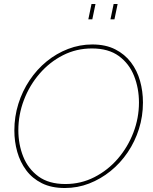

<svg xmlns="http://www.w3.org/2000/svg" viewBox="-20 -938 766 963"><path d="M305 5Q238 5 190 -19Q142 -43 111.5 -84Q81 -125 66.5 -176.5Q52 -228 52 -284Q52 -353 72 -417Q92 -481 128.5 -535.5Q165 -590 214 -630Q263 -670 321.5 -692.5Q380 -715 443 -715Q510 -715 558 -690.5Q606 -666 637 -625Q668 -584 682.5 -532Q697 -480 697 -424Q697 -355 677 -291.5Q657 -228 620.5 -174Q584 -120 534.5 -80Q485 -40 427 -17.5Q369 5 305 5ZM308 -15Q386 -15 453.5 -49.5Q521 -84 571 -142Q621 -200 649 -273Q677 -346 677 -424Q677 -495 652.5 -557Q628 -619 576 -657Q524 -695 441 -695Q363 -695 296 -661Q229 -627 178.5 -568.5Q128 -510 100 -436.5Q72 -363 72 -285Q72 -214 96.5 -152.5Q121 -91 173 -53Q225 -15 308 -15ZM423 -841 439 -918H459L443 -841ZM534 -841 550 -918H570L554 -841Z"/></svg>

Font: Raleway Thin
Style: Italic
Weight: 100
Italic angle: -12°
Designer: Matt McInerney, Pablo Impallari, Rodrigo Fuenzalida
Foundry: Matt McInerney, Pablo Impallari, Rodrigo Fuenzalida
Version: Version 4.026